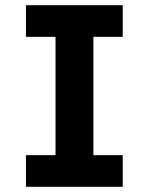

<svg xmlns="http://www.w3.org/2000/svg" viewBox="-20 -720 573 740"><path d="M80 0V-122H194V-578H80V-700H453V-578H340V-122H453V0Z"/></svg>

Font: Inclusive Sans
Style: Bold
Weight: 700
Designer: Olivia King
Foundry: Olivia King
Version: Version 2.004